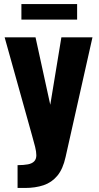

<svg xmlns="http://www.w3.org/2000/svg" viewBox="-20 -763 488 951"><path d="M67 168V55Q98 55 118.5 51Q139 47 149.5 36Q160 25 160 6Q160 -11 154 -35.5Q148 -60 139 -91L3 -578H156L229 -244L284 -578H438L305 14Q292 74 264 107.5Q236 141 195.5 154.5Q155 168 104 168ZM86 -666V-743H362V-666Z"/></svg>

Font: Oswald
Style: Bold
Weight: 700
Designer: Vernon Adams
Foundry: Vernon Adams
Version: Version 4.103;gftools[0.9.33.dev8+g029e19f]